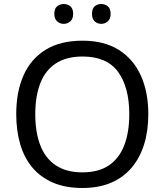

<svg xmlns="http://www.w3.org/2000/svg" viewBox="-20 -928 821 958"><path d="M720 -358Q720 -275 699 -207.5Q678 -140 636.5 -91Q595 -42 533.5 -16Q472 10 391 10Q307 10 245 -16.5Q183 -43 142 -91.5Q101 -140 81 -208Q61 -276 61 -359Q61 -469 97 -551Q133 -633 206.5 -679Q280 -725 392 -725Q499 -725 572 -679.5Q645 -634 682.5 -551.5Q720 -469 720 -358ZM156 -358Q156 -268 181 -203Q206 -138 258.5 -103Q311 -68 391 -68Q472 -68 523.5 -103Q575 -138 600 -203Q625 -268 625 -358Q625 -493 569 -569.5Q513 -646 392 -646Q311 -646 258.5 -611.5Q206 -577 181 -512.5Q156 -448 156 -358ZM251 -859Q251 -885 265 -896.5Q279 -908 298 -908Q317 -908 331 -896.5Q345 -885 345 -859Q345 -834 331 -821.5Q317 -809 298 -809Q279 -809 265 -821.5Q251 -834 251 -859ZM439 -859Q439 -885 452.5 -896.5Q466 -908 485 -908Q504 -908 518 -896.5Q532 -885 532 -859Q532 -834 518 -821.5Q504 -809 485 -809Q466 -809 452.5 -821.5Q439 -834 439 -859Z"/></svg>

Font: Noto Sans Devanagari
Style: Regular
Weight: 400
Designer: Jelle Bosma - Monotype Design Team
Foundry: Monotype Imaging Inc.
Version: Version 2.003